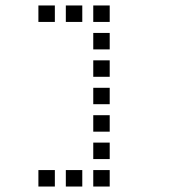

<svg xmlns="http://www.w3.org/2000/svg" viewBox="-20 -700 640 700"><path d="M121 -680Q120 -680 120 -680Q120 -680 120 -679V-621Q120 -620 120 -620Q120 -620 121 -620H179Q180 -620 180 -620Q180 -620 180 -621V-679Q180 -680 180 -680Q180 -680 179 -680ZM221 -680Q220 -680 220 -680Q220 -680 220 -679V-621Q220 -620 220 -620Q220 -620 221 -620H279Q280 -620 280 -620Q280 -620 280 -621V-679Q280 -680 280 -680Q280 -680 279 -680ZM321 -680Q320 -680 320 -680Q320 -680 320 -679V-621Q320 -620 320 -620Q320 -620 321 -620H379Q380 -620 380 -620Q380 -620 380 -621V-679Q380 -680 380 -680Q380 -680 379 -680ZM321 -580Q320 -580 320 -580Q320 -580 320 -579V-521Q320 -520 320 -520Q320 -520 321 -520H379Q380 -520 380 -520Q380 -520 380 -521V-579Q380 -580 380 -580Q380 -580 379 -580ZM321 -480Q320 -480 320 -480Q320 -480 320 -479V-421Q320 -420 320 -420Q320 -420 321 -420H379Q380 -420 380 -420Q380 -420 380 -421V-479Q380 -480 380 -480Q380 -480 379 -480ZM321 -380Q320 -380 320 -380Q320 -380 320 -379V-321Q320 -320 320 -320Q320 -320 321 -320H379Q380 -320 380 -320Q380 -320 380 -321V-379Q380 -380 380 -380Q380 -380 379 -380ZM321 -280Q320 -280 320 -280Q320 -280 320 -279V-221Q320 -220 320 -220Q320 -220 321 -220H379Q380 -220 380 -220Q380 -220 380 -221V-279Q380 -280 380 -280Q380 -280 379 -280ZM321 -180Q320 -180 320 -180Q320 -180 320 -179V-121Q320 -120 320 -120Q320 -120 321 -120H379Q380 -120 380 -120Q380 -120 380 -121V-179Q380 -180 380 -180Q380 -180 379 -180ZM121 -80Q120 -80 120 -80Q120 -80 120 -79V-21Q120 -20 120 -20Q120 -20 121 -20H179Q180 -20 180 -20Q180 -20 180 -21V-79Q180 -80 180 -80Q180 -80 179 -80ZM221 -80Q220 -80 220 -80Q220 -80 220 -79V-21Q220 -20 220 -20Q220 -20 221 -20H279Q280 -20 280 -20Q280 -20 280 -21V-79Q280 -80 280 -80Q280 -80 279 -80ZM321 -80Q320 -80 320 -80Q320 -80 320 -79V-21Q320 -20 320 -20Q320 -20 321 -20H379Q380 -20 380 -20Q380 -20 380 -21V-79Q380 -80 380 -80Q380 -80 379 -80Z"/></svg>

Font: Doto Medium
Style: Regular
Weight: 500
Monospace: yes
Version: Version 1.000